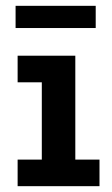

<svg xmlns="http://www.w3.org/2000/svg" viewBox="-20 -639 386 659"><path d="M40.5 -447.8H238.5V-91.2H321.5V0H40.5V-91.2H123.5V-356.5H40.5ZM33.5 -619H308.5V-542.8H33.5Z"/></svg>

Font: Podkova VF Beta
Style: Regular
Weight: 400
Designer: Ilya Yudin
Foundry: Cyreal (www.cyreal.org)
Version: Version 2.100